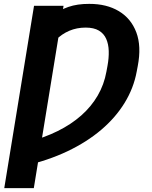

<svg xmlns="http://www.w3.org/2000/svg" viewBox="-20 -756 778 980"><path d="M304.4 -726.5 152.6 204.1H1.8L153.7 -726.5ZM102.2 91.3 122 -31.4Q205.8 -53 274.5 -87.1Q343.2 -121.1 394.7 -166.6Q446.2 -212.1 478.7 -268.2Q511.3 -324.3 523.2 -390.3L528.8 -420.8Q536.1 -460.4 535 -495.6Q534 -530.7 522.1 -557.6Q510.3 -584.5 484.7 -599.9Q459.1 -615.2 417 -615.2Q372.1 -615.2 333.5 -598.8Q295 -582.3 265.6 -552.3Q236.1 -522.2 218.5 -480.9L251.8 -678.1Q283.1 -704.8 328.9 -720.6Q374.7 -736.5 435.3 -736.2Q524.2 -736.5 586.6 -699.1Q649.1 -661.7 675.8 -590.8Q702.5 -520 683.1 -418.8L677.7 -390.3Q662.2 -306.3 616.2 -231.2Q570.2 -156 496.6 -93.4Q422.9 -30.8 323.8 16.3Q224.7 63.3 102.2 91.3Z"/></svg>

Font: Adwaita Sans
Style: Italic
Weight: 400
Italic angle: -9.39999°
Designer: Rasmus Andersson
Foundry: rsms
Version: Version 4.001;git-9221beed3